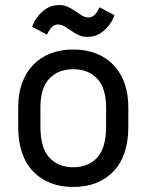

<svg xmlns="http://www.w3.org/2000/svg" viewBox="-20 -733 580 760"><path d="M270 7Q170 7 111 -54.5Q52 -116 52 -232V-308Q52 -362 67.5 -404.5Q83 -447 111.5 -476.5Q140 -506 180 -521.5Q220 -537 270 -537Q320 -537 360 -521.5Q400 -506 428.5 -476.5Q457 -447 472.5 -404.5Q488 -362 488 -308V-232Q488 -116 429 -54.5Q370 7 270 7ZM270 -71Q330 -71 365 -109.5Q400 -148 400 -232V-308Q400 -384 365 -421.5Q330 -459 270 -459Q210 -459 175 -421.5Q140 -384 140 -308V-232Q140 -148 175 -109.5Q210 -71 270 -71ZM325 -587Q306 -587 290.5 -594.5Q275 -602 261.5 -611.5Q248 -621 235.5 -628.5Q223 -636 210 -636Q199 -636 190.5 -630Q182 -624 177 -616Q171 -607 166 -596L107 -627Q116 -651 131 -670Q144 -686 164.5 -699.5Q185 -713 215 -713Q234 -713 249.5 -705.5Q265 -698 278.5 -688.5Q292 -679 304.5 -671.5Q317 -664 330 -664Q341 -664 349.5 -670Q358 -676 363 -684Q369 -693 374 -704L433 -673Q424 -648 409 -630Q396 -613 375 -600Q354 -587 325 -587Z"/></svg>

Font: Golos UI
Style: Regular
Weight: 400
Designer: A.Korolkova, Vitaly Kuzmin
Foundry: ParaType Ltd
Version: Version 2.000